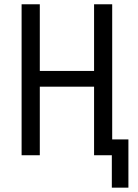

<svg xmlns="http://www.w3.org/2000/svg" viewBox="-20 -718 640 888"><path d="M497.2 149.9H573.9V-73.2H498.9V-698.2H415.1V-389.9H164.1V-698.2H79.9V0H164.1V-317.1H415.1V0H497.2Z"/></svg>

Font: Margiela Mono
Style: Regular
Weight: 400
Designer: Mike Abbink, Paul van der Laan, Pieter van Rosmalen
Foundry: Bold Monday
Version: Version 2.003 2021